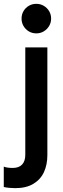

<svg xmlns="http://www.w3.org/2000/svg" viewBox="-48 -768 331 1002"><path d="M-28.3 208V101.6Q-11.2 108.4 18.6 108.4Q50.8 108.4 67.4 90.6Q84 72.8 84 40V-520.5H199.2V41Q199.2 91.8 181.2 130.6Q163.1 169.4 125.5 191.7Q87.9 213.9 32.2 213.9Q-0.5 213.9 -28.3 208ZM64.5 -670.9Q64.5 -692.4 74.7 -710Q85 -727.5 102.5 -737.8Q120.1 -748 141.6 -748Q162.6 -748 180.2 -737.8Q197.8 -727.5 208.3 -710Q218.8 -692.4 218.8 -670.9Q218.8 -649.9 208.3 -632.3Q197.8 -614.7 180.2 -604.2Q162.6 -593.8 141.6 -593.8Q120.1 -593.8 102.5 -604.2Q85 -614.7 74.7 -632.3Q64.5 -649.9 64.5 -670.9Z"/></svg>

Font: Reddit Sans Strawberry SemiBold
Style: Regular
Weight: 600
Designer: Stephen Hutchings
Foundry: Reddit
Version: Version 1.013